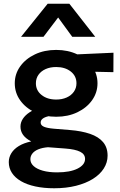

<svg xmlns="http://www.w3.org/2000/svg" viewBox="-20 -782 643 1027"><path d="M270 225Q214 225 169 215.2Q124 205.5 92.2 187Q60.5 168.5 43.8 142.8Q27 117 27 85Q27 59.5 40.8 37.2Q54.5 15 81.2 -1.2Q108 -17.5 147 -25.5Q117.5 -41 103.5 -60.5Q89.5 -80 89.5 -105Q89.5 -127 102.2 -146.5Q115 -166 138.5 -181.5Q162 -197 194 -206.5Q226 -216 264 -217L290 -164.5Q260 -165 239.2 -160.2Q218.5 -155.5 208 -147Q197.5 -138.5 197.5 -126.5Q197.5 -111.5 215.2 -104Q233 -96.5 268.5 -93.5L354 -86.5Q416.5 -81.5 461.8 -66Q507 -50.5 531.2 -22Q555.5 6.5 555.5 50.5Q555.5 87.5 535 119.5Q514.5 151.5 476.8 175Q439 198.5 386.5 211.8Q334 225 270 225ZM285.5 140Q355 140 395 119.8Q435 99.5 435 68Q435 43 409 29.8Q383 16.5 329.5 12.5L236.5 5.5Q206.5 8 185.5 16.5Q164.5 25 153.5 38.8Q142.5 52.5 142.5 69.5Q142.5 90.5 159.8 106.2Q177 122 209 131Q241 140 285.5 140ZM280.5 -157.5Q216.5 -157.5 166.5 -181.2Q116.5 -205 87.8 -245.5Q59 -286 59 -336.5Q59 -386.5 88 -427Q117 -467.5 167 -491.2Q217 -515 280.5 -515Q343.5 -515 393.5 -491.2Q443.5 -467.5 472.5 -427.2Q501.5 -387 501.5 -336.5Q501.5 -287 472.8 -246.2Q444 -205.5 394 -181.5Q344 -157.5 280.5 -157.5ZM280.5 -249.5Q312 -249.5 336.5 -260.5Q361 -271.5 375 -291.2Q389 -311 389 -336.5Q389 -375.5 358.5 -399.5Q328 -423.5 280.5 -423.5Q248.5 -423.5 224 -412.5Q199.5 -401.5 185.8 -382Q172 -362.5 172 -336.5Q172 -298 202.5 -273.8Q233 -249.5 280.5 -249.5ZM357.5 -401 309.5 -487.5 587 -500 586.5 -396ZM92.5 -585 235 -762H351L489.5 -585H366.5L291 -688.5L212.5 -585Z"/></svg>

Font: Geologica Roman Medium
Style: Regular
Weight: 500
Designer: Sindre Bremnes, Frode Helland
Foundry: Monokrom Skriftforlag AS
Version: Version 1.010;gftools[0.9.28]